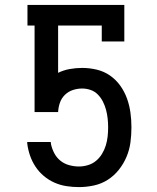

<svg xmlns="http://www.w3.org/2000/svg" viewBox="-20 -755 640 783"><path d="M302 8Q276 8 250.5 4Q225 0 201.5 -10.5Q178 -21 158.5 -37.5Q139 -54 125 -75Q111 -96 102.5 -120.5Q94 -145 91 -171V-176H187L188 -167Q192 -148 201.5 -130Q211 -112 226.5 -99.5Q242 -87 262 -81.5Q282 -76 302 -76Q320 -76 338.5 -81.5Q357 -87 371.5 -99Q386 -111 396 -127.5Q406 -144 411.5 -162Q417 -180 419 -198.5Q421 -217 421 -236Q421 -254 419 -272Q417 -290 412.5 -307Q408 -324 400 -340Q392 -356 379.5 -369Q367 -382 350 -388Q333 -394 315 -394Q296 -394 277.5 -388Q259 -382 245 -368.5Q231 -355 224.5 -336.5Q218 -318 217 -298H121V-651H92V-735H487V-586H395V-651H217V-458Q239 -469 264.5 -473.5Q290 -478 315 -478Q345 -478 374.5 -471Q404 -464 428.5 -447Q453 -430 470.5 -405.5Q488 -381 498 -353Q508 -325 512 -295.5Q516 -266 516 -236Q516 -205 512 -174.5Q508 -144 496 -115.5Q484 -87 464.5 -62.5Q445 -38 419 -21.5Q393 -5 362.5 1.5Q332 8 302 8Z"/></svg>

Font: Iosevka Etoile Medium
Style: Regular
Weight: 500
Designer: Belleve Invis
Foundry: Belleve Invis
Version: Version 22.1.2; ttfautohint (v1.8.4)